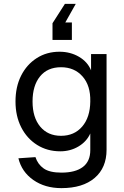

<svg xmlns="http://www.w3.org/2000/svg" viewBox="-20 -809 640 991"><path d="M297 162Q212 162 152 120Q92 78 75 8L163 2Q175 39 205.5 60.5Q236 82 297 82Q369 82 407.5 53Q446 24 446 -34V-120Q427 -78 385 -53Q343 -28 291 -28Q224 -28 171.5 -61Q119 -94 89.5 -152Q60 -210 60 -285Q60 -361 89 -418.5Q118 -476 169.5 -509Q221 -542 287 -542Q343 -542 387.5 -516Q432 -490 450 -446V-530H530V-36Q530 57 468.5 109.5Q407 162 297 162ZM295 -108Q363 -108 404 -155.5Q445 -203 446 -285Q448 -367 406 -414.5Q364 -462 295 -462Q225 -462 186.5 -414.5Q148 -367 148 -285Q148 -203 187.5 -155.5Q227 -108 295 -108ZM371 -789 317 -693H351V-603H251V-689L315 -789Z"/></svg>

Font: Geist Mono
Style: Regular
Weight: 400
Monospace: yes
Designer: Basement.studio, Andrés Briganti, Mateo Zaragoza
Foundry: Basement.studio, Vercel, Andrés Briganti, Guido Ferreyra, Mateo Zaragoza
Version: Version 1.500; ttfautohint (v1.8.4.7-5d5b)